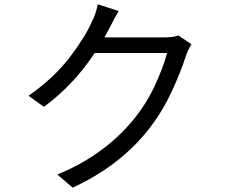

<svg xmlns="http://www.w3.org/2000/svg" viewBox="-20 -831 1040 888"><path d="M316 37 245 -24Q459 -111 595 -275Q654 -346 694 -431Q734 -516 753 -586H418Q318 -435 183 -337L112 -388Q230 -471 302.5 -566Q375 -661 405 -731Q423 -764 432 -811L529 -780Q505 -739 492 -712L485 -699Q475 -679 463 -658H740Q781 -658 805 -667L865 -627Q848 -597 840 -573Q815 -495 772 -403Q635 -110 316 37Z"/></svg>

Font: Source Han Sans & Saira Hybrid
Style: Regular
Weight: 400
Designer: Ryoko NISHIZUKA 西塚涼子 (kana & ideographs); Paul D. Hunt (Latin, Greek & Cyrillic); Wenlong ZHANG 张文龙 (bopomofo); Sandoll 
Foundry: Adobe Systems Incorporated
Version: Version 1.00;August 2, 2021;FontCreator 13.0.0.2675 64-bit